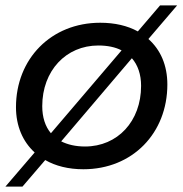

<svg xmlns="http://www.w3.org/2000/svg" viewBox="-21 -619 676 709"><path d="M527 -475 633 -599H570L488 -503C450 -524 403 -535 349 -535C168 -535 38 -402 38 -223C38 -154 63 -96 107 -56L-1 70H62L146 -28C184 -6 232 6 287 6C468 6 597 -127 597 -307C597 -378 572 -435 527 -475ZM135 -227C135 -358 223 -451 342 -451C376 -451 405 -445 428 -433L167 -127C146 -152 135 -186 135 -227ZM293 -78C258 -78 229 -85 205 -97L466 -404C488 -379 500 -344 500 -302C500 -171 413 -78 293 -78Z"/></svg>

Font: AWKNG-Font Medium
Style: Italic
Weight: 500
Italic angle: -11.3°
Designer: Awakening Church
Foundry: Awakening Church
Version: Version 1.700;PS 001.700;hotconv 1.0.88;makeotf.lib2.5.64775